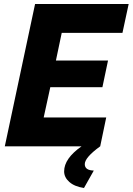

<svg xmlns="http://www.w3.org/2000/svg" viewBox="-20 -730 662 958"><path d="M591 -566H288L259 -428H519L491 -295H231L198 -144H510L480 0Q403 56 403 89Q403 120 448 121L399 208Q352 201 326 178Q300 155 300 125Q300 61 387 0H4L155 -710H622Z"/></svg>

Font: Raleway-v4020 ExtraBold
Style: Italic
Weight: 800
Italic angle: -12°
Designer: Matt McInerney, Pablo Impallari, Rodrigo Fuenzalida
Foundry: Matt McInerney, Pablo Impallari, Rodrigo Fuenzalida
Version: Version 4.020;PS 004.020;hotconv 1.0.88;makeotf.lib2.5.64775